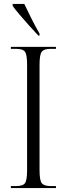

<svg xmlns="http://www.w3.org/2000/svg" viewBox="-20 -951 338 971"><path d="M35 0V-10H61Q96 -10 106.5 -25Q117 -40 117 -90V-624Q117 -674 106.5 -689Q96 -704 61 -704H35V-714H263V-704H237Q202 -704 191 -689Q180 -674 180 -624V-90Q180 -40 191 -25Q202 -10 237 -10H263V0ZM174 -771Q153 -793 127.5 -821.5Q102 -850 79 -877Q56 -904 44 -921V-931H103Q119 -897 138.5 -858Q158 -819 180 -781V-771Z"/></svg>

Font: Noto Serif Display Condensed Light
Style: Regular
Weight: 300
Width: 3
Designer: Monotype Design Team
Foundry: Monotype Imaging Inc.
Version: Version 2.009